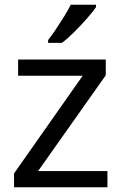

<svg xmlns="http://www.w3.org/2000/svg" viewBox="-20 -786 510 806"><path d="M431 0H39V-58L327 -468H56V-536H424V-470L140 -68H431ZM383 -756Q371 -738 346 -709.5Q321 -681 292.5 -652.5Q264 -624 240 -606H182V-618Q197 -637 214.5 -663Q232 -689 249 -716.5Q266 -744 277 -766H383Z"/></svg>

Font: Noto Sans NKo
Style: Regular
Weight: 400
Designer: Monotype Design Team
Foundry: Monotype Imaging Inc.
Version: Version 2.003; ttfautohint (v1.8.4.7-5d5b)